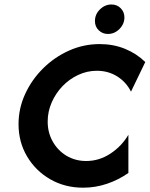

<svg xmlns="http://www.w3.org/2000/svg" viewBox="-20 -837 678 869"><path d="M356.2 12.5Q273.6 12.5 207.3 -25.7Q141 -63.9 102.4 -129.2Q63.9 -194.4 63.9 -275Q63.9 -346.5 93.8 -411.5Q123.6 -476.4 175 -527.4Q226.4 -578.5 292.4 -608Q358.3 -637.5 431.2 -637.5Q493.1 -637.5 545.8 -616Q598.6 -594.4 637.5 -556.2L572.9 -422.2Q551.4 -465.3 510.8 -491Q470.1 -516.7 418.1 -516.7Q374.3 -516.7 334 -497.9Q293.8 -479.2 262.8 -446.9Q231.9 -414.6 213.9 -373.3Q195.8 -331.9 195.8 -286.8Q195.8 -236.8 218.8 -196.2Q241.7 -155.6 281.2 -131.9Q320.8 -108.3 370.1 -108.3Q429.2 -108.3 480.2 -142Q531.2 -175.7 561.1 -227.1V-54.2Q516.7 -22.9 464.2 -5.2Q411.8 12.5 356.2 12.5ZM468.1 -683.3Q444.4 -683.3 427.1 -699.7Q409.7 -716 409.7 -741.7Q409.7 -772.2 432.3 -794.4Q454.9 -816.7 484.7 -816.7Q509.7 -816.7 526.4 -799.7Q543.1 -782.6 543.1 -758.3Q543.1 -728.5 520.8 -705.9Q498.6 -683.3 468.1 -683.3Z"/></svg>

Font: Afacad
Style: Bold Italic
Weight: 700
Italic angle: -14°
Designer: Kristian Moeller
Foundry: Dicotype
Version: Version 1.000; ttfautohint (v1.8.4.7-5d5b)